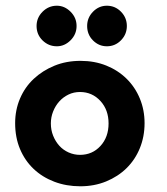

<svg xmlns="http://www.w3.org/2000/svg" viewBox="-20 -642 585 672"><path d="M262 -429Q311 -429 352 -412.5Q393 -396 423 -366.5Q453 -337 469.5 -297Q486 -257 486 -211Q486 -164 469.5 -123.5Q453 -83 423 -53.5Q393 -24 351.5 -7Q310 10 261 10Q212 10 170 -6Q128 -22 97.5 -51Q67 -80 50 -120.5Q33 -161 33 -211Q33 -257 50 -297Q67 -337 98 -366Q129 -395 170.5 -412Q212 -429 262 -429ZM260 -100Q303 -100 331.5 -131Q360 -162 360 -210Q360 -257 332 -288Q303 -320 260 -320Q238 -320 219.5 -311Q201 -302 187.5 -287Q174 -272 166 -252Q158 -232 158 -210Q158 -187 166 -167Q174 -147 187.5 -132Q201 -117 220 -108.5Q239 -100 260 -100ZM179 -622Q206 -622 227 -601Q248 -580 248 -551Q248 -522 227 -501Q206 -480 179 -480Q150 -480 129 -500.5Q108 -521 108 -551Q108 -580 129 -601Q150 -622 179 -622ZM354 -622Q383 -622 403.5 -601Q424 -580 424 -551Q424 -522 403.5 -501Q383 -480 354 -480Q326 -480 305.5 -500.5Q285 -521 285 -551Q285 -580 305.5 -601Q326 -622 354 -622Z"/></svg>

Font: Stadtwerke
Style: Bold
Weight: 700
Designer: Santiago Orozco
Foundry: Typemade
Version: Version 1.003